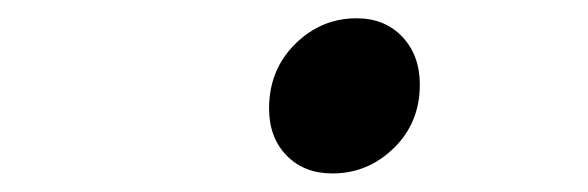

<svg xmlns="http://www.w3.org/2000/svg" viewBox="-20 -452 640 209"><path d="M341.8 -263.2Q311 -263.2 292 -282.7Q272.9 -302.2 272.9 -334Q272.9 -376 301.3 -404.1Q329.6 -432.1 368.2 -432.1Q398.9 -432.1 418 -411.9Q437 -391.6 437 -359.9Q437 -318.4 408.7 -290.8Q380.4 -263.2 341.8 -263.2Z"/></svg>

Font: Office Code Pro D Italic
Style: Regular
Weight: 400
Italic angle: -9°
Designer: Nathan Rutzky & Paul D. Hunt
Foundry: Adobe Systems Incorporated
Version: Version 1.004;PS 001.004;hotconv 1.0.70;makeotf.lib2.5.58329